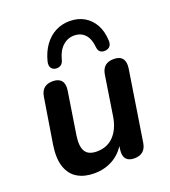

<svg xmlns="http://www.w3.org/2000/svg" viewBox="-138 -854 856 965"><g transform="rotate(-20 289.5 -371.0)"><path d="M201 10Q149 10 112 -12Q75 -34 59.5 -80Q44 -126 55 -197L94 -439Q99 -469 116 -483Q133 -497 162 -497Q193 -497 207.5 -479.5Q222 -462 217 -428L181 -198Q173 -143 189.5 -116Q206 -89 251 -89Q307 -89 342 -126Q377 -163 387 -227L420 -439Q425 -469 442 -483Q459 -497 488 -497Q520 -497 534 -479Q548 -461 543 -427L484 -51Q475 8 416 8Q387 8 373 -8Q359 -24 363 -57L373 -129L380 -102Q354 -47 307.5 -18.5Q261 10 201 10ZM200 -551Q183 -553 175 -565.5Q167 -578 172 -599Q184 -647 209 -681.5Q234 -716 268.5 -734Q303 -752 345 -752Q389 -752 422.5 -732.5Q456 -713 475.5 -677.5Q495 -642 497 -593Q498 -575 490 -564Q482 -553 465 -551Q449 -549 438 -556.5Q427 -564 425 -583Q421 -629 399 -652.5Q377 -676 341 -676Q306 -676 279.5 -651.5Q253 -627 242 -582Q238 -566 227.5 -558Q217 -550 200 -551Z"/></g></svg>

Font: Nunito ExtraLight
Style: Bold Italic
Weight: 700
Italic angle: -9°
Version: Version 3.602